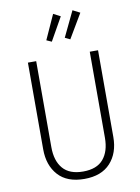

<svg xmlns="http://www.w3.org/2000/svg" viewBox="-100 -996 783 1073"><g transform="rotate(-10 291.0 -459.0)"><path d="M490 -192Q490 -101 439 -45Q388 11 291 11Q193 11 142.5 -45Q92 -101 92 -192V-684H139V-196Q139 -118 176.5 -74.5Q214 -31 291 -31Q369 -31 406 -75Q443 -119 443 -196V-684H490ZM388 -929 429 -908 348 -771 319 -785ZM278 -928 318 -907 244 -776 215 -789Z"/></g></svg>

Font: Fira Sans Condensed ExtraLight
Style: Regular
Weight: 275
Width: 3
Designer: Carrois Corporate & Edenspiekermann AG
Foundry: Carrois Corporate GbR & Edenspiekermann AG
Version: Version 4.203